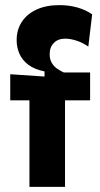

<svg xmlns="http://www.w3.org/2000/svg" viewBox="-20 -730 392 750"><path d="M95 0V-338H20V-440L154 -431V-451Q114 -459 90 -477.5Q66 -496 55.5 -521Q45 -546 45 -573Q45 -614 65.5 -645Q86 -676 123.5 -693Q161 -710 212 -710Q250 -710 283 -700.5Q316 -691 340 -674L325 -548Q304 -563 279.5 -571Q255 -579 234 -579Q207 -579 190.5 -562.5Q174 -546 174 -518Q174 -498 182.5 -484Q191 -470 203.5 -461.5Q216 -453 229 -447H332V-338H234V0Z"/></svg>

Font: Bricolage Grotesque SemiCondensed
Style: Bold
Weight: 700
Width: 4
Designer: Mathieu Triay
Foundry: Atelier Triay
Version: Version 1.001;gftools[0.9.33.dev8+g029e19f]